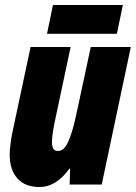

<svg xmlns="http://www.w3.org/2000/svg" viewBox="-20 -742 546 772"><path d="M19 -120Q19 -149 28 -201L103 -553H264L199 -247Q189 -197 189 -170Q189 -153 194.5 -144Q200 -135 214 -135Q237 -135 253.5 -170.5Q270 -206 284 -269L345 -553H506L389 0H260L262 -64H259Q206 10 139 10Q81 10 50 -24.5Q19 -59 19 -120ZM193 -722H474L450 -606H169Z"/></svg>

Font: Noto Sans UI CondBlack
Style: Italic
Weight: 900
Width: 3
Italic angle: -12°
Designer: Monotype Design Team
Foundry: Monotype Imaging Inc.
Version: Version 1.001